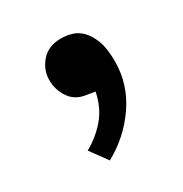

<svg xmlns="http://www.w3.org/2000/svg" viewBox="-79 -180 372 391"><g transform="rotate(-30 107.0 15.5)"><path d="M101 9Q75 6 62 -13Q49 -32 49 -55Q49 -79 65.5 -98Q82 -117 112 -117Q124 -117 136.5 -113.5Q149 -110 159.5 -99.5Q170 -89 177 -70.5Q184 -52 184 -22Q184 32 153 77Q122 122 74 148L45 108Q71 94 91.5 70.5Q112 47 119 12Z"/></g></svg>

Font: Ek Mukta
Style: Regular
Weight: 400
Designer: Girish Dalvi and Yashodeep Gholap
Foundry: Ek Type
Version: Version 2.538;PS 1.001;hotconv 16.6.51;makeotf.lib2.5.65220;